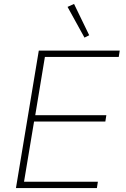

<svg xmlns="http://www.w3.org/2000/svg" viewBox="-20 -955 640 975"><path d="M61 0 177 -698H588L583 -666H208L159 -370H520L515 -338H153L102 -32H477L472 0ZM323 -920 356 -935 433 -776 409 -764Z"/></svg>

Font: IBM Plex Mono ExtraLight
Style: Italic
Weight: 200
Italic angle: -9°
Monospace: yes
Designer: Mike Abbink, Paul van der Laan, Pieter van Rosmalen
Foundry: Bold Monday
Version: Version 2.3